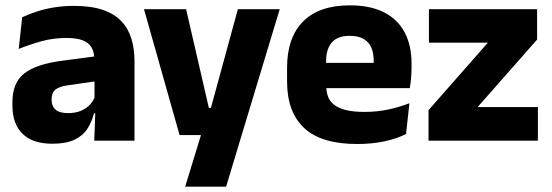

<svg xmlns="http://www.w3.org/2000/svg" viewBox="-20 -526 2064 718"><path d="M332.5 0 337 -123 333.5 -130.5V-284L332.5 -304Q332.5 -345 308.5 -364.5Q284.5 -384 228 -384Q178.5 -384 134 -371.5Q89.5 -359 50 -343L63 -461.5Q86.5 -472.5 115.8 -482.2Q145 -492 180.5 -498Q216 -504 256.5 -504Q321 -504 364.5 -489Q408 -474 434 -446.5Q460 -419 471.5 -380.8Q483 -342.5 483 -296.5V0ZM176 11.5Q102.5 11.5 64.5 -25.5Q26.5 -62.5 26.5 -131V-144.5Q26.5 -217 71.2 -251.8Q116 -286.5 213.5 -299L345.5 -316.5L354.5 -224.5L237.5 -207.5Q202 -203 187.5 -191Q173 -179 173 -155.5V-152Q173 -129.5 187.5 -116.2Q202 -103 234 -103Q262 -103 282.2 -111.5Q302.5 -120 315.5 -133.8Q328.5 -147.5 335 -164.5L356.5 -102.5H331.5Q323.5 -70.5 306.8 -44.5Q290 -18.5 258.5 -3.5Q227 11.5 176 11.5Z M841 -122.5 759 -87 869.5 -491.5H1026L825.5 172H672.5L749 -78L821 -21H651.5L518.5 -491.5H676L761 -122.5Z M1315.5 12.5Q1181.5 12.5 1117.5 -47.2Q1053.5 -107 1053.5 -221.5V-272.5Q1053.5 -385.5 1113.5 -445.8Q1173.5 -506 1288 -506Q1365 -506 1416.2 -479.8Q1467.5 -453.5 1493.2 -405Q1519 -356.5 1519 -288.5V-272Q1519 -253 1517.2 -233.2Q1515.5 -213.5 1512.5 -196.5H1374.5Q1376.5 -225.5 1377 -251.2Q1377.5 -277 1377.5 -298Q1377.5 -328.5 1368 -349.2Q1358.5 -370 1338.8 -381Q1319 -392 1288 -392Q1242 -392 1220.8 -367.2Q1199.5 -342.5 1199.5 -297V-252L1200.5 -235.5V-200.5Q1200.5 -181.5 1206.8 -164.5Q1213 -147.5 1228.8 -134.8Q1244.5 -122 1272.2 -114.8Q1300 -107.5 1343 -107.5Q1388.5 -107.5 1430.5 -116.2Q1472.5 -125 1511 -140L1498.5 -25Q1464.5 -7.5 1418 2.5Q1371.5 12.5 1315.5 12.5ZM1134.5 -196.5V-291H1481.5V-196.5Z M1991.5 -125.5V0H1582.5V-114L1804.5 -366.5H1584V-491.5H1988.5V-378L1766 -125.5Z"/></svg>

Font: Anek Telugu Medium
Style: Bold
Weight: 700
Version: Version 1.003